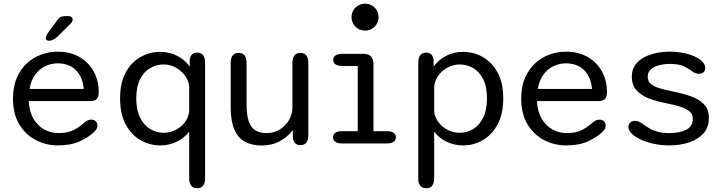

<svg xmlns="http://www.w3.org/2000/svg" viewBox="-20 -762 3848 1020"><path d="M286.5 10.5Q226.5 10.5 172 -17Q117.5 -44.5 83.2 -100Q49 -155.5 49 -239Q49 -302.5 69.5 -349.2Q90 -396 124 -426.8Q158 -457.5 200.2 -472.5Q242.5 -487.5 286.5 -487.5Q352 -487.5 401 -459.8Q450 -432 477.2 -383.5Q504.5 -335 504.5 -271.5Q504.5 -247 493.8 -236Q483 -225 458.5 -225H132.5Q135.5 -168.5 158 -130.8Q180.5 -93 215.5 -74Q250.5 -55 290 -55Q342.5 -55 374 -72.5Q405.5 -90 425.5 -108.5Q434.5 -116.5 444 -121.5Q453.5 -126.5 465 -126.5Q479.5 -126.5 488.5 -117.8Q497.5 -109 497.5 -94.5Q497.5 -83.5 491.2 -74Q485 -64.5 474 -55.5Q447.5 -31 401.5 -10.2Q355.5 10.5 286.5 10.5ZM137 -289.5H425Q419 -354 382.8 -389.8Q346.5 -425.5 285.5 -425.5Q253 -425.5 222 -411.2Q191 -397 168 -367Q145 -337 137 -289.5ZM240.5 -545.5Q235 -545.5 229 -548.5Q223 -551.5 223 -559.5Q223 -570 237.5 -591.5L278.5 -646.5Q290 -665 300.5 -670.8Q311 -676.5 331 -676.5H342.5Q353 -676.5 359.5 -671.8Q366 -667 366 -658.5Q366 -646.5 352 -633.5L285.5 -567.5Q272.5 -555.5 261.2 -550.5Q250 -545.5 240.5 -545.5Z M1027 238Q985 238 985 184V-63Q960 -29 919.2 -9.2Q878.5 10.5 830.5 10.5Q775.5 10.5 726.8 -17.2Q678 -45 648 -100.5Q618 -156 618 -239Q618 -322.5 648 -377.2Q678 -432 726.8 -459.2Q775.5 -486.5 830.5 -486.5Q880 -486.5 921.5 -465.2Q963 -444 988 -408V-446.5Q991 -464.5 1001.2 -473.5Q1011.5 -482.5 1027 -482.5Q1069.5 -482.5 1069.5 -428.5V184Q1069.5 238 1027 238ZM849.5 -56.5Q881.5 -56.5 911 -70.8Q940.5 -85 960.8 -110.8Q981 -136.5 985 -169.5V-301.5Q982 -335.5 961.5 -362.2Q941 -389 911.2 -404.2Q881.5 -419.5 849.5 -419.5Q811 -419.5 777.8 -400.2Q744.5 -381 724.2 -341.2Q704 -301.5 704 -239Q704 -178 724.2 -137.2Q744.5 -96.5 777.8 -76.5Q811 -56.5 849.5 -56.5Z M1248 -481Q1290 -481 1290 -427V-205.5Q1290 -126 1314.8 -90.5Q1339.5 -55 1396 -55Q1435.5 -55 1466.2 -74Q1497 -93 1515.2 -124Q1533.5 -155 1533.5 -191.5V-427Q1533.5 -481 1576 -481Q1618 -481 1618 -427V-45Q1618 9 1576 9Q1542.5 9 1536 -28.5L1535.5 -71.5Q1509.5 -35.5 1467 -12.2Q1424.5 11 1370.5 11Q1318.5 11 1281.5 -9Q1244.5 -29 1225 -74Q1205.5 -119 1205.5 -193.5V-427Q1205.5 -481 1248 -481Z M1795.5 -65H1880.5V-411.5H1799.5Q1775.5 -411.5 1762.8 -420Q1750 -428.5 1750 -444Q1750 -459.5 1762.8 -467.8Q1775.5 -476 1799.5 -476H1910Q1964 -476 1964 -422V-65H2036.5Q2059 -65 2071 -56.5Q2083 -48 2083 -32Q2083 -17 2071 -8.5Q2059 0 2036.5 0H1795.5Q1773 0 1761.2 -8.5Q1749.5 -17 1749.5 -32Q1749.5 -48 1761.2 -56.5Q1773 -65 1795.5 -65ZM1847.5 -671.5Q1847.5 -691 1857.2 -707.2Q1867 -723.5 1883.2 -733Q1899.5 -742.5 1919.5 -742.5Q1939.5 -742.5 1955.8 -733Q1972 -723.5 1981.5 -707.2Q1991 -691 1991 -671.5Q1991 -651.5 1981.5 -635Q1972 -618.5 1955.8 -609Q1939.5 -599.5 1919.5 -599.5Q1899.5 -599.5 1883.2 -609Q1867 -618.5 1857.2 -635Q1847.5 -651.5 1847.5 -671.5Z M2202 -428.5Q2202 -482.5 2244 -482.5Q2260 -482.5 2270.2 -473.5Q2280.5 -464.5 2283.5 -446.5V-408Q2308.5 -444 2349.8 -465.2Q2391 -486.5 2440.5 -486.5Q2496 -486.5 2544.5 -459.2Q2593 -432 2623.2 -377.2Q2653.5 -322.5 2653.5 -239Q2653.5 -156 2623.2 -100.5Q2593 -45 2544.5 -17.2Q2496 10.5 2440.5 10.5Q2393 10.5 2352.2 -9.2Q2311.5 -29 2286.5 -63V184Q2286.5 238 2244 238Q2202 238 2202 184ZM2286.5 -169.5Q2290.5 -136.5 2310.8 -110.8Q2331 -85 2360.5 -70.8Q2390 -56.5 2422 -56.5Q2461 -56.5 2494 -76.5Q2527 -96.5 2547 -137.2Q2567 -178 2567 -239Q2567 -301.5 2547 -341.2Q2527 -381 2494 -400.2Q2461 -419.5 2422 -419.5Q2390 -419.5 2360 -404.2Q2330 -389 2310 -362.2Q2290 -335.5 2286.5 -301.5Z M2986.5 10.5Q2926.5 10.5 2872 -17Q2817.5 -44.5 2783.2 -100Q2749 -155.5 2749 -239Q2749 -302.5 2769.5 -349.2Q2790 -396 2824 -426.8Q2858 -457.5 2900.2 -472.5Q2942.5 -487.5 2986.5 -487.5Q3052 -487.5 3101 -459.8Q3150 -432 3177.2 -383.5Q3204.5 -335 3204.5 -271.5Q3204.5 -247 3193.8 -236Q3183 -225 3158.5 -225H2832.5Q2835.5 -168.5 2858 -130.8Q2880.5 -93 2915.5 -74Q2950.5 -55 2990 -55Q3042.5 -55 3074 -72.5Q3105.5 -90 3125.5 -108.5Q3134.5 -116.5 3144 -121.5Q3153.5 -126.5 3165 -126.5Q3179.5 -126.5 3188.5 -117.8Q3197.5 -109 3197.5 -94.5Q3197.5 -83.5 3191.2 -74Q3185 -64.5 3174 -55.5Q3147.5 -31 3101.5 -10.2Q3055.5 10.5 2986.5 10.5ZM2837 -289.5H3125Q3119 -354 3082.8 -389.8Q3046.5 -425.5 2985.5 -425.5Q2953 -425.5 2922 -411.2Q2891 -397 2868 -367Q2845 -337 2837 -289.5Z M3535.5 10.5Q3494 10.5 3455 2.2Q3416 -6 3385.2 -20Q3354.5 -34 3336.5 -51.5Q3318.5 -69 3318.5 -87Q3318.5 -102.5 3328.2 -111.2Q3338 -120 3354 -120Q3363.5 -120 3372.8 -116Q3382 -112 3394 -104Q3409.5 -92 3428.5 -80.8Q3447.5 -69.5 3473.5 -62.2Q3499.5 -55 3536 -55Q3592 -55 3626.2 -73Q3660.5 -91 3660.5 -132Q3660.5 -156 3642.2 -171Q3624 -186 3592.5 -195.8Q3561 -205.5 3522 -213Q3471.5 -222.5 3429.5 -238.2Q3387.5 -254 3362 -281.8Q3336.5 -309.5 3336.5 -355.5Q3336.5 -391 3354 -416Q3371.5 -441 3400.8 -456.8Q3430 -472.5 3465.8 -480Q3501.5 -487.5 3538 -487.5Q3574.5 -487.5 3608.2 -481Q3642 -474.5 3668.8 -462.8Q3695.5 -451 3711 -435Q3726.5 -419 3726.5 -400.5Q3726.5 -386 3717 -378Q3707.5 -370 3692.5 -370Q3682.5 -370 3674.5 -373.2Q3666.5 -376.5 3656.5 -383.5Q3642.5 -395.5 3614.8 -409Q3587 -422.5 3539 -422.5Q3521 -422.5 3500.5 -419.5Q3480 -416.5 3461.8 -408.8Q3443.5 -401 3432.2 -387.5Q3421 -374 3421 -353.5Q3421 -330 3438.2 -315.8Q3455.5 -301.5 3485 -292.8Q3514.5 -284 3552.5 -276.5Q3604 -266.5 3648.2 -251.2Q3692.5 -236 3719.2 -208.8Q3746 -181.5 3746 -135Q3746 -85.5 3717 -53.2Q3688 -21 3640.2 -5.2Q3592.5 10.5 3535.5 10.5Z"/></svg>

Font: Sono
Style: Regular
Weight: 400
Designer: Tyler Finck
Foundry: Tyler Finck
Version: Version 2.112